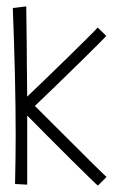

<svg xmlns="http://www.w3.org/2000/svg" viewBox="-20 -575 371 600"><path d="M133 -200Q306 -27 313 -22L286 5Q279 0 203 -75.5Q127 -151 65 -214V2L27 0Q29 -84 29 -153Q29 -322 20 -550L62 -555Q64 -421 64 -367L65 -273Q128 -333 204.5 -408Q281 -483 285 -489L312 -463Q307 -456 229.5 -380Q152 -304 89 -244Z"/></svg>

Font: Vibes
Style: Regular
Weight: 400
Designer: AbdElmomen Kadhim
Version: Version 1.100